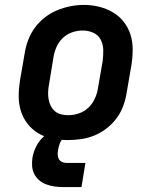

<svg xmlns="http://www.w3.org/2000/svg" viewBox="-20 -561 640 780"><path d="M255 8Q224 8 193 2Q162 -4 136.5 -19Q111 -34 92.5 -57.5Q74 -81 65 -109.5Q56 -138 56 -169.5Q56 -201 61 -233L80 -343Q84 -370 94 -397Q104 -424 121 -447.5Q138 -471 161.5 -489.5Q185 -508 211.5 -519Q238 -530 265.5 -535.5Q293 -541 321 -541Q353 -541 383 -533.5Q413 -526 438.5 -511Q464 -496 482.5 -472.5Q501 -449 510 -420.5Q519 -392 519 -360.5Q519 -329 514 -297L495 -187Q491 -160 481.5 -133Q472 -106 455 -82.5Q438 -59 414.5 -40.5Q391 -22 364.5 -11Q338 0 310 4Q282 8 255 8ZM257 -93Q279 -93 301 -100.5Q323 -108 339.5 -124Q356 -140 365.5 -161Q375 -182 378 -203L397 -313Q400 -336 399.5 -358.5Q399 -381 389 -400Q379 -419 359 -428Q339 -437 316 -437Q294 -437 272.5 -429.5Q251 -422 234.5 -406Q218 -390 209 -369Q200 -348 197 -327L179 -217Q176 -202 175.5 -187Q175 -172 177.5 -157.5Q180 -143 186.5 -130.5Q193 -118 203.5 -109Q214 -100 228 -96.5Q242 -93 257 -93ZM311 199H236Q218 199 201 196.5Q184 194 168 188Q152 182 139.5 171.5Q127 161 119.5 146.5Q112 132 110.5 114.5Q109 97 112 79Q116 56 127.5 33Q139 10 158.5 -7Q178 -24 202 -31Q226 -38 250 -38L244 0Q237 0 231.5 6.5Q226 13 223.5 20Q221 27 219 34Q217 41 216 48Q214 58 214.5 68Q215 78 219.5 86Q224 94 233 97.5Q242 101 252 101H327Z"/></svg>

Font: Iosevka Slab Extended Oblique
Style: Bold
Weight: 700
Width: 7
Italic angle: -9°
Monospace: yes
Designer: Belleve Invis
Foundry: Belleve Invis
Version: Version 11.1.1; ttfautohint (v1.8.3)